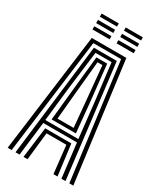

<svg xmlns="http://www.w3.org/2000/svg" viewBox="-233 -1036 948 1120"><g transform="rotate(30 241.0 -476.0)"><path d="M20.2 0 124.8 -800H357.8L462.2 0H435.5L334.8 -778.5H147.8L47 0ZM73 0 164.2 -756.8H318.2L409.5 0H382.2L354.8 -228.8H127.8L100.2 0ZM129.5 -250H352L326.5 -480.2L295.5 -735.5H187L155 -480.2ZM159.5 -271.2 180.5 -480.2 205 -715.2H277.5L302.8 -480.2L323 -271.2ZM187 -292.5H295.5L278.2 -480.2L257.8 -693.8H224.8L204.2 -480.2ZM126.8 0 153.2 -207.5H329.2L355.8 0H328.5L308 -186.2H174.5L154 0ZM265.8 -930.8V-952H381.2V-930.8ZM103.5 -930.8V-952H219V-930.8ZM103.5 -887.8V-909.2H219V-887.8ZM265.8 -887.8V-909.2H381.2V-887.8ZM103.5 -845V-866.5H219V-845ZM265.8 -845V-866.5H381.2V-845Z"/></g></svg>

Font: Big Shoulders Inline Text ExtraBold
Style: Regular
Weight: 800
Designer: Patric King
Foundry: XO Type Co
Version: Version 1.000